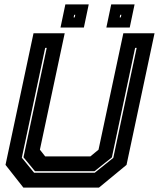

<svg xmlns="http://www.w3.org/2000/svg" viewBox="-20 -851 721 871"><path d="M86 0 5 -103 132 -700H273.5L161 -172L185 -141.5H390L427 -172L539.5 -700H681L554 -103L429 0ZM134.5 -67.5H410L494 -135L600 -634H593L487.5 -137L409 -74.5H138.5L86.5 -137.5L192 -634H185L79 -135.5ZM462.5 -726 484.5 -831H590.5L568.5 -726ZM254.5 -726 276.5 -831H382.5L360.5 -726ZM314 -772H319L321.5 -784H316.5ZM523 -772H528L530.5 -784H525.5Z"/></svg>

Font: Tourney Thin ExtraBold
Style: Italic
Weight: 800
Italic angle: -12°
Version: Version 1.015